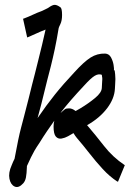

<svg xmlns="http://www.w3.org/2000/svg" viewBox="-20 -737 574 792"><path d="M495 -56 467 12H464Q432 -9 403.5 -40Q375 -71 348.5 -105Q322 -139 297 -168Q294 -171 290.5 -176.5Q287 -182 283 -188Q281 -187 278 -185Q273 -182 260.5 -175Q248 -168 234 -165.5Q220 -163 210.5 -173.5Q201 -184 201 -215Q201 -228 204 -239Q189 -218 174 -196Q159 -174 143 -148Q130 -129 122.5 -116Q115 -103 108 -88.5Q101 -74 91 -52V-49Q90 -20 87 -5Q84 10 76 19Q57 40 40.5 32.5Q24 25 19 0.5Q14 -24 28 -55Q31 -63 34 -69.5Q37 -76 40 -82Q49 -130 55 -159Q61 -188 67 -210.5Q73 -233 80 -260Q87 -287 98 -330Q107 -367 112.5 -388.5Q118 -410 123.5 -431Q129 -452 137 -485Q146 -520 153.5 -552Q161 -584 168 -615Q147 -607 129 -598.5Q111 -590 94 -583H92L75 -660H77Q98 -668 116 -676.5Q134 -685 151 -691Q159 -695 166 -698Q173 -701 178 -704Q197 -718 207 -717Q217 -716 229 -707Q236 -703 236 -675Q236 -652 229 -637.5Q222 -623 222 -621Q214 -572 206 -534.5Q198 -497 190 -465Q180 -427 174.5 -405Q169 -383 164 -362.5Q159 -342 151 -310Q146 -293 142.5 -278Q139 -263 135 -250Q172 -304 206.5 -347Q241 -390 287 -439Q326 -482 353.5 -499.5Q381 -517 414 -516Q430 -515 438 -500Q446 -485 448.5 -469Q451 -453 450 -447H453Q454 -440 455 -430Q456 -420 456 -411Q456 -399 455 -389Q454 -379 454 -371Q452 -330 421.5 -290Q391 -250 340 -221H339Q374 -180 409.5 -134.5Q445 -89 494 -56ZM327 -384Q297 -352 273.5 -325Q250 -298 230 -272Q232 -273 234 -274H233Q243 -283 248 -286.5Q253 -290 265 -290Q278 -290 292 -279Q305 -286 313 -291Q346 -311 372.5 -333Q399 -355 400 -374Q400 -385 401 -394Q402 -403 402 -411Q402 -417 401 -420.5Q400 -424 400 -428H401Q387 -434 371 -424.5Q355 -415 327 -384ZM230 -245Q230 -245 230 -245Q230 -245 230 -245Z"/></svg>

Font: Syne
Style: Italic
Weight: 400
Italic angle: -9°
Designer: Lucas Descroix
Foundry: Bonjour Monde
Version: Version 2.000; ttfautohint (v1.8.3)